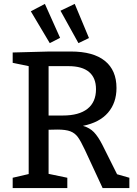

<svg xmlns="http://www.w3.org/2000/svg" viewBox="-20 -964 701 984"><path d="M580 -71 643 -53V0H506L415 -196Q394 -241 379 -261.5Q364 -282 340.5 -291Q317 -300 274 -300L229 -299V-73L325 -53V0H45V-53L127 -72V-625L45 -642V-695L233 -700H343Q458 -700 517.5 -652Q577 -604 577 -513Q577 -437 533.5 -386.5Q490 -336 405 -319Q440 -309 461.5 -286.5Q483 -264 504 -223ZM229 -372H302Q385 -372 428.5 -406.5Q472 -441 472 -507Q472 -565 436.5 -595Q401 -625 331 -625H229ZM288 -770 235 -743 138 -906 210 -944ZM436 -769 382 -743 290 -909 363 -944Z"/></svg>

Font: Bitter Pro Medium
Style: Regular
Weight: 500
Designer: Sol Matas, and Bitter project Authors
Foundry: Sol Matas
Version: Version 1.010